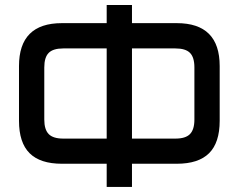

<svg xmlns="http://www.w3.org/2000/svg" viewBox="-20 -740 953 760"><path d="M402.3 -191.4V-548.3H230.5Q190.4 -548.3 172.9 -530.8Q155.3 -513.2 155.3 -473.1V-266.6Q155.3 -227.1 172.9 -209.2Q190.4 -191.4 230.5 -191.4ZM502.4 -191.4H674.3Q714.4 -191.4 731.9 -209.2Q749.5 -227.1 749.5 -266.6V-473.1Q749.5 -513.2 731.9 -530.8Q714.4 -548.3 674.3 -548.3H502.4ZM502.4 -648.4H679.7Q849.6 -648.4 849.6 -478.5V-261.7Q849.6 -175.3 807.6 -133.5Q765.6 -91.8 679.7 -91.8H502.4V0H402.3V-91.8H225.1Q139.2 -91.8 97.2 -133.5Q55.2 -175.3 55.2 -261.7V-478.5Q55.2 -648.4 225.1 -648.4H402.3V-720.2H502.4Z"/></svg>

Font: Aldrich [RUS by Daymarius]
Style: Regular
Weight: 400
Designer: Matthew Desmond
Foundry: Matthew Desmond
Version: Version 1.002 August 24, 2018